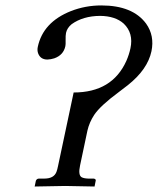

<svg xmlns="http://www.w3.org/2000/svg" viewBox="-20 -678 575 700"><path d="M532.2 -491.2Q518.1 -424.8 446.3 -367.7Q435.5 -358.9 413.1 -342.3Q345.7 -292.5 323.2 -258.8Q305.7 -231.9 298.8 -202.1L272 -75.2Q264.2 -39.6 277.8 -31.7Q286.6 -27.3 301.8 -26.9H321.8Q329.6 -25.4 329.1 -20L324.7 2Q323.7 2 217.8 0L106.4 2L110.8 -19Q113.8 -26.4 121.6 -26.9H141.6Q176.8 -26.9 186 -51.8Q189 -59.6 191.9 -74.2L248.5 -340.8Q389.2 -340.8 440.9 -456.5Q450.7 -479 455.6 -502Q467.3 -557.1 431.2 -591.8Q400.4 -619.6 344.7 -620.1Q282.7 -619.6 241.2 -589.8Q224.6 -576.2 220.7 -558.1Q218.8 -548.8 219.2 -530.8Q219.7 -515.6 218.3 -509.8Q211.4 -477.1 177.7 -465.3Q165.5 -461.4 152.8 -460.9Q127 -460.9 118.7 -484.4Q115.2 -495.1 117.7 -506.8Q136.7 -597.2 238.8 -637.7Q291.5 -658.2 349.1 -658.2Q463.9 -658.2 512.7 -591.8Q543.9 -547.9 532.2 -491.2Z"/></svg>

Font: Linux Biolinum Capitals O
Style: Italic Samll Caps
Weight: 400
Italic angle: -12°
Designer: Philipp H. Poll
Foundry: Philipp H. Poll
Version: Version 0.6.2